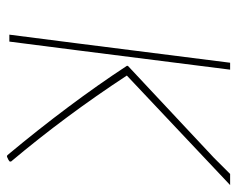

<svg xmlns="http://www.w3.org/2000/svg" viewBox="-85 -592 684 554"><g transform="rotate(90 257.0 -315.0)"><path d="M514 -637 198 -339Q314 -162 446 -5V-1Q442 3 432 7L428 6Q279 -173 170 -339V-342L435 -590L482 -637ZM181 -637 125 -195 100 0H80L105 -195L161 -637Z"/></g></svg>

Font: Alegreya Sans SC Thin
Style: Italic
Weight: 100
Italic angle: -7°
Designer: Juan Pablo del Peral
Foundry: Huerta Tipografica
Version: Version 2.007